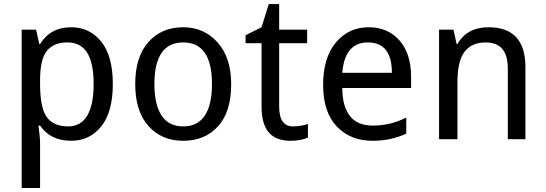

<svg xmlns="http://www.w3.org/2000/svg" viewBox="-20 -680 2669 938"><path d="M175.8 -66.4H168Q175.8 -3.9 175.8 11.7V238.3H85.9V-535.2H156.2L171.9 -464.8H175.8Q226.6 -546.9 328.1 -546.9Q418 -546.9 474.6 -476.6Q531.2 -406.2 531.2 -269.5Q531.2 -132.8 474.6 -62.5Q418 7.8 328.1 7.8Q226.6 7.8 175.8 -66.4ZM175.8 -289.1V-269.5Q175.8 -152.3 209 -107.4Q242.2 -62.5 312.5 -62.5Q375 -62.5 406.2 -115.2Q437.5 -168 437.5 -269.5Q437.5 -371.1 406.2 -421.9Q375 -472.7 308.6 -472.7Q242.2 -472.7 209 -431.6Q175.8 -390.6 175.8 -289.1Z M640.6 -269.5Q640.6 -402.3 705.1 -474.6Q769.5 -546.9 875 -546.9Q976.6 -546.9 1043 -472.7Q1109.4 -398.4 1109.4 -269.5Q1109.4 -132.8 1044.9 -62.5Q980.5 7.8 875 7.8Q769.5 7.8 705.1 -64.5Q640.6 -136.7 640.6 -269.5ZM1015.6 -269.5Q1015.6 -371.1 980.5 -421.9Q945.3 -472.7 875 -472.7Q804.7 -472.7 769.5 -421.9Q734.4 -371.1 734.4 -269.5Q734.4 -168 769.5 -115.2Q804.7 -62.5 875 -62.5Q945.3 -62.5 980.5 -115.2Q1015.6 -168 1015.6 -269.5Z M1484.4 -74.2V-7.8Q1449.2 7.8 1398.4 7.8Q1328.1 7.8 1293 -33.2Q1257.8 -74.2 1257.8 -160.2V-468.8H1179.7V-507.8L1257.8 -546.9L1293 -660.2H1343.8V-535.2H1480.5V-468.8H1343.8V-160.2Q1343.8 -109.4 1361.3 -85.9Q1378.9 -62.5 1410.2 -62.5Q1449.2 -62.5 1484.4 -74.2Z M1988.3 -250H1652.3Q1652.3 -160.2 1689.5 -113.3Q1726.6 -66.4 1800.8 -66.4Q1886.7 -66.4 1964.8 -105.5V-27.3Q1890.6 7.8 1800.8 7.8Q1691.4 7.8 1625 -62.5Q1558.6 -132.8 1558.6 -265.6Q1558.6 -398.4 1621.1 -472.7Q1683.6 -546.9 1781.2 -546.9Q1875 -546.9 1931.6 -482.4Q1988.3 -418 1988.3 -304.7ZM1652.3 -324.2H1894.5Q1894.5 -398.4 1865.2 -435.5Q1835.9 -472.7 1777.3 -472.7Q1664.1 -472.7 1652.3 -324.2Z M2460.9 0V-343.8Q2460.9 -410.2 2433.6 -441.4Q2406.2 -472.7 2351.6 -472.7Q2285.2 -472.7 2250 -427.7Q2214.8 -382.8 2214.8 -277.3V0H2125V-535.2H2195.3L2210.9 -464.8H2214.8Q2261.7 -546.9 2367.2 -546.9Q2457 -546.9 2502 -498Q2546.9 -449.2 2546.9 -351.6V0Z"/></svg>

Font: Droid Sans Fallback
Style: Regular
Weight: 400
Designer: Steve Matteson
Foundry: Ascender Corporation
Version: 3.00 (Khmer version)